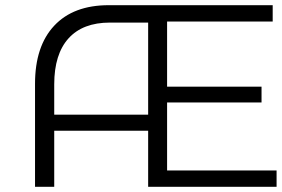

<svg xmlns="http://www.w3.org/2000/svg" viewBox="-20 -720 1086 740"><path d="M624 -63H1046V0H551V-216H189V0H115V-397Q115 -542 189 -621Q263 -700 399 -700H1031V-637H624V-386H988V-325H624ZM189 -278H551V-633H404Q299 -633 244 -572Q189 -511 189 -395Z"/></svg>

Font: mBank
Style: Regular
Weight: 400
Designer: Julieta Ulanovsky
Foundry: Julieta Ulanovsky
Version: Version 7.200;PS 007.200;hotconv 1.0.88;makeotf.lib2.5.64775